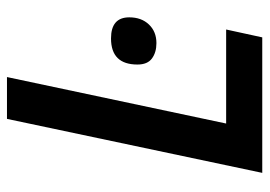

<svg xmlns="http://www.w3.org/2000/svg" viewBox="-128 -626 754 537"><g transform="rotate(-90 248.5 -357.0)"><path d="M34 0 185 -714H302L172 -101H435L413 0ZM397 -296Q429 -296 449 -317Q469 -338 469 -372Q469 -423 410 -423Q337 -423 337 -349Q337 -321 354 -308.5Q371 -296 397 -296Z"/></g></svg>

Font: Noto Sans UI Medium
Style: Italic
Weight: 500
Italic angle: -12°
Designer: Monotype Design Team
Foundry: Monotype Imaging Inc.
Version: Version 1.901